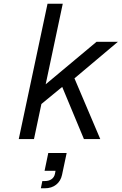

<svg xmlns="http://www.w3.org/2000/svg" viewBox="-20 -749 658 1034"><path d="M163 0H81L236 -729H318L226 -295L500 -524H615L381 -327L520 0H432L315 -281L203 -189ZM220 171 240 75H339L314 193Q307 226 282.5 245.5Q258 265 221 265H200L208 226H222Q243 226 257.5 216Q272 206 276 187L279 171Z"/></svg>

Font: Fragment Mono
Style: Italic
Weight: 400
Italic angle: -12°
Designer: Wei Huang based on Nimbus Sans by URW Studio, based on Helvetica by Max Miedinger.
Foundry: Wei Huang
Version: Version 1.011; ttfautohint (v1.8.4.7-5d5b)